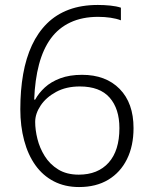

<svg xmlns="http://www.w3.org/2000/svg" viewBox="-20 -745 611 775"><path d="M62 -304Q62 -381 73.5 -446Q85 -511 109 -562.5Q133 -614 170 -650.5Q207 -687 258 -706Q309 -725 375 -725Q400 -725 425 -722.5Q450 -720 468 -714V-663Q450 -670 426 -673.5Q402 -677 376 -677Q312 -677 264 -654.5Q216 -632 185 -589.5Q154 -547 137.5 -485Q121 -423 118 -343H122Q136 -369 161 -392Q186 -415 223.5 -429Q261 -443 311 -443Q407 -443 463 -386Q519 -329 519 -228Q519 -156 492.5 -102.5Q466 -49 417 -19.5Q368 10 299 10Q242 10 197.5 -13Q153 -36 123 -78Q93 -120 77.5 -178Q62 -236 62 -304ZM298 -40Q375 -40 418.5 -88.5Q462 -137 462 -228Q462 -306 422.5 -351Q383 -396 302 -396Q247 -396 206.5 -374Q166 -352 144 -319Q122 -286 122 -253Q122 -221 131 -184.5Q140 -148 160.5 -115Q181 -82 215 -61Q249 -40 298 -40Z"/></svg>

Font: Noto Sans Cham Light
Style: Regular
Weight: 300
Version: Version 2.002